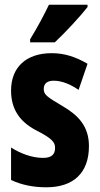

<svg xmlns="http://www.w3.org/2000/svg" viewBox="-20 -786 424 816"><path d="M352 -756V-766H188C167 -722 141 -673 108 -619V-606H213C261 -651 325 -721 352 -756ZM358 -165C358 -249 313 -296 246 -335C176 -376 166 -385 166 -408C166 -431 181 -443 208 -443C245 -443 282 -426 314 -404L352 -515C302 -544 255 -560 200 -560C91 -560 27 -500 27 -401C27 -322 64 -269 132 -233C205 -196 214 -180 214 -157C214 -128 197 -115 163 -115C114 -115 65 -135 27 -159V-21C74 1 124 10 177 10C291 10 358 -50 358 -165Z"/></svg>

Font: Noto Sans Devanagari ExtraCondensed ExtraBold
Style: Regular
Weight: 800
Width: 2
Designer: Jelle Bosma - Monotype Design Team
Foundry: Monotype Imaging Inc.
Version: Version 2.004